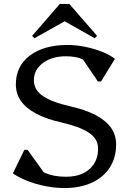

<svg xmlns="http://www.w3.org/2000/svg" viewBox="-20 -933 651 969"><path d="M305 16Q259 16 210 6.5Q161 -3 118 -20Q75 -37 45 -58L103 -177H119L232 -20H144V-115Q167 -78 209.5 -59.5Q252 -41 313 -41Q388 -41 431.5 -79.5Q475 -118 475 -183Q475 -232 429 -263Q383 -294 290 -315Q215 -332 163.5 -359Q112 -386 86 -423Q60 -460 60 -507Q60 -599 130.5 -652.5Q201 -706 321 -706Q364 -706 408.5 -697Q453 -688 493 -672.5Q533 -657 560 -636L490 -522H474L372 -672H468L461 -577Q437 -615 401.5 -632Q366 -649 313 -649Q242 -649 196.5 -615Q151 -581 151 -528Q151 -479 197 -448Q243 -417 336 -396Q412 -379 463 -352Q514 -325 540 -288.5Q566 -252 566 -204Q566 -137 534 -87.5Q502 -38 443.5 -11Q385 16 305 16ZM154 -740 142 -752 282 -913H330L470 -752L458 -740L300 -829H312Z"/></svg>

Font: Platypi Light
Style: Regular
Weight: 300
Designer: David Sargent
Foundry: Bolt Cutter Type
Version: Version 1.200